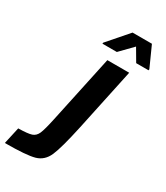

<svg xmlns="http://www.w3.org/2000/svg" viewBox="-254 -983 928 1074"><g transform="rotate(30 210.0 -446.0)"><path d="M135 -253 228 -688H369L284 -288Q251 -135 227.5 -82Q204 -29 153 -14.5Q102 0 -37 0L-13 -108Q49 -109 72.5 -117Q96 -125 107.5 -151.5Q119 -178 135 -253ZM158 -754 159 -761 273 -892H398L457 -761L456 -754H376L329 -834L251 -754Z"/></g></svg>

Font: Saira Semi Condensed SemiBold
Style: Italic
Weight: 600
Width: 4
Italic angle: -12°
Designer: Hector Gatti with collaboration of the Omnibus-Type team
Foundry: Omnibus-Type
Version: Version 1.001; ttfautohint (v1.8)